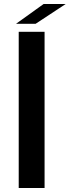

<svg xmlns="http://www.w3.org/2000/svg" viewBox="-20 -941 349 961"><path d="M60.1 -821.8 198.2 -920.9H308.6L158.2 -821.8ZM203.1 -781.7V0H73.7V-781.7Z"/></svg>

Font: Epilogue SemiBold
Style: Regular
Weight: 600
Designer: Tyler Finck
Foundry: Etcetera Type Co
Version: Version 2.112